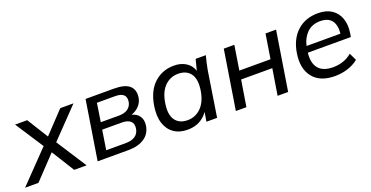

<svg xmlns="http://www.w3.org/2000/svg" viewBox="-59 -1021 2971 1539"><g transform="rotate(-20 1427.0 -251.5)"><path d="M-32 0 222 -263 66 -503H169L281 -323L451 -503H564L327 -257L493 0H387L266 -194L82 0Z M587 0 667 -503H909Q1002 -503 1041 -468Q1080 -433 1070 -367Q1064 -329 1037 -300Q1010 -271 970 -258Q1014 -247 1035 -215Q1056 -183 1049 -136Q1038 -69 985.5 -34.5Q933 0 850 0ZM718 -286H874Q921 -286 949.5 -306.5Q978 -327 984 -364Q996 -443 897 -443H742ZM682 -60H847Q898 -60 928.5 -80Q959 -100 966 -142Q972 -184 948 -205Q924 -226 873 -226H708Z M1353 9Q1284 9 1237 -24Q1190 -57 1170.5 -118Q1151 -179 1165 -265Q1185 -386 1254.5 -449Q1324 -512 1423 -512Q1482 -512 1524.5 -485Q1567 -458 1582 -410L1606 -503H1693Q1685 -473 1678 -443Q1671 -413 1666 -384L1606 0H1515L1528 -79Q1499 -37 1455 -14Q1411 9 1353 9ZM1379 -63Q1446 -63 1494 -110.5Q1542 -158 1557 -249Q1572 -344 1537.5 -391.5Q1503 -439 1432 -439Q1365 -439 1317.5 -392Q1270 -345 1256 -255Q1240 -160 1274 -111.5Q1308 -63 1379 -63Z M1766 0 1846 -503H1936L1903 -295H2169L2202 -503H2292L2212 0H2122L2158 -223H1892L1856 0Z M2611 9Q2484 9 2424 -66Q2364 -141 2384 -268Q2402 -383 2472.5 -447.5Q2543 -512 2651 -512Q2721 -512 2767 -481.5Q2813 -451 2832 -397Q2851 -343 2840 -272L2835 -242H2468Q2458 -156 2496 -109.5Q2534 -63 2621 -63Q2663 -63 2704 -76Q2745 -89 2781 -119L2811 -56Q2771 -24 2719 -7.5Q2667 9 2611 9ZM2646 -446Q2577 -446 2534 -404Q2491 -362 2477 -296H2766Q2773 -369 2743 -407.5Q2713 -446 2646 -446Z"/></g></svg>

Font: Mulish Medium
Style: Italic
Weight: 500
Italic angle: -9°
Designer: Vernon Adams
Foundry: Vernon Adams
Version: Version 3.603; ttfautohint (v1.8.3)